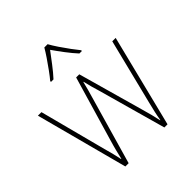

<svg xmlns="http://www.w3.org/2000/svg" viewBox="-207 -899 1037 1037"><g transform="rotate(-45 311.0 -381.0)"><path d="M343 -389Q335 -414 329.5 -435.5Q324 -457 318 -482H316Q310 -457 304 -434.5Q298 -412 291 -389L179 1H154L14 -527H41L138 -156Q149 -117 155 -92.5Q161 -68 166 -44H168Q173 -65 179.5 -92Q186 -119 198 -159L306 -527H330L434 -157Q444 -123 451 -95.5Q458 -68 463 -43H465Q470 -74 475 -95.5Q480 -117 489 -154L582 -527H608L476 1H452ZM324 -763Q336 -741 355.5 -712Q375 -683 395 -656Q415 -629 429 -612V-606H410Q385 -633 358.5 -668Q332 -703 312 -732Q291 -704 264 -668.5Q237 -633 212 -606H193V-612Q209 -631 229 -658.5Q249 -686 268 -714Q287 -742 299 -763Z"/></g></svg>

Font: Noto Sans Myanmar UI SemiCondensed Thin
Style: Regular
Weight: 100
Width: 4
Designer: Monotype Design Team
Foundry: Monotype Imaging Inc.
Version: Version 2.103; ttfautohint (v1.8.4.7-5d5b)